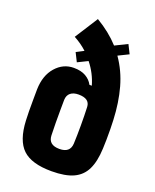

<svg xmlns="http://www.w3.org/2000/svg" viewBox="-151 -896 798 991"><g transform="rotate(20 248.0 -400.0)"><path d="M255 10Q145 10 96 -36.5Q47 -83 42 -191Q41 -211 40.5 -241Q40 -271 40.5 -303Q41 -335 41 -362Q43 -439 83.5 -485Q124 -531 182 -531Q222 -531 248 -516Q274 -501 287 -476H300Q282 -539 241 -590L186 -563L162 -611L203 -632Q172 -661 131 -683L212 -810Q286 -766 337 -710L404 -743L428 -695L371 -667Q417 -601 439 -521.5Q461 -442 465 -348Q466 -328 466.5 -298.5Q467 -269 466.5 -240Q466 -211 465 -191Q462 -119 440.5 -75Q419 -31 374.5 -10.5Q330 10 255 10ZM254 -112Q312 -112 315 -163Q317 -207 317 -263.5Q317 -320 315 -365Q313 -410 252 -410Q224 -410 208 -397Q192 -384 191 -359Q191 -337 190.5 -303Q190 -269 190.5 -232Q191 -195 192 -163Q194 -112 254 -112Z"/></g></svg>

Font: Big Shoulders Display Black
Style: Regular
Weight: 900
Designer: Patric King
Foundry: XO Type Co
Version: Version 1.000; ttfautohint (v1.8.2)